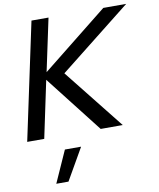

<svg xmlns="http://www.w3.org/2000/svg" viewBox="-102 -779 936 1132"><g transform="rotate(-10 366.0 -213.5)"><path d="M16 0 165 -700H267L200 -385L595 -700H732L302 -360L588 0H456L190 -341L118 0ZM227 83H324L215 273H142Z"/></g></svg>

Font: Red Hat Display Medium
Style: Italic
Weight: 500
Italic angle: -12°
Designer: Pentagram / MCKL
Foundry: Pentagram / MCKL
Version: Version 1.003; Red Hat Display Medium Italic